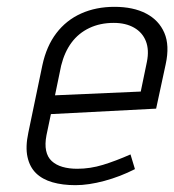

<svg xmlns="http://www.w3.org/2000/svg" viewBox="-20 -530 510 562"><path d="M116 -134 129 -196 437 -212 465 -342Q477 -397 461 -434Q445 -471 407.5 -490.5Q370 -510 315 -510Q261 -510 217.5 -490.5Q174 -471 145 -433Q116 -395 104 -339L63 -142Q54 -100 60.5 -70.5Q67 -41 85.5 -23Q104 -5 133.5 3.5Q163 12 201 12Q239 12 285.5 -0.5Q332 -13 375 -35L362 -78Q319 -59 281.5 -47.5Q244 -36 206 -36Q182 -36 163 -41.5Q144 -47 131.5 -58.5Q119 -70 115 -89Q111 -108 116 -134ZM410 -349 392 -262 141 -251 159 -338Q169 -378 189.5 -405.5Q210 -433 241.5 -448Q273 -463 313 -463Q348 -463 372.5 -449Q397 -435 407 -409.5Q417 -384 410 -349Z"/></svg>

Font: Advent Pro
Style: Italic
Weight: 400
Italic angle: -12°
Designer: VivaRado, Andreas Kalpakidis
Foundry: VivaRado, Andreas Kalpakidis
Version: Version 3.000